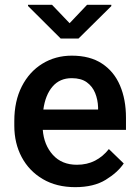

<svg xmlns="http://www.w3.org/2000/svg" viewBox="-20 -770 576 800"><path d="M293.5 9.8Q215.3 9.8 158.2 -23.9Q101.1 -57.6 70.3 -115.5Q39.6 -173.3 39.6 -246.1V-265.6Q39.6 -348.6 70.8 -409.9Q102.1 -471.2 156.5 -504.6Q210.9 -538.1 279.3 -538.1Q355 -538.1 405 -505.1Q455.1 -472.2 480 -413.8Q504.9 -355.5 504.9 -279.3V-229H158.2Q163.1 -166 200.2 -124.8Q237.3 -83.5 300.3 -83.5Q342.8 -83.5 376 -100.6Q409.2 -117.7 433.6 -148.9L495.6 -88.9Q470.2 -51.3 420.4 -20.8Q370.6 9.8 293.5 9.8ZM278.8 -444.3Q229 -444.3 199 -409.4Q168.9 -374.5 160.6 -313.5H388.7V-322.8Q387.7 -354.5 376.5 -382.3Q365.2 -410.2 341.6 -427.2Q317.9 -444.3 278.8 -444.3ZM196.8 -750 270 -673.3 342.8 -750H443.8V-744.6L307.1 -609.4H232.9L96.7 -745.1V-750Z"/></svg>

Font: Vazirmatn RD Medium
Style: Regular
Weight: 500
Designer: Saber Rastikerdar
Foundry: Saber Rastikerdar
Version: Version 33.003